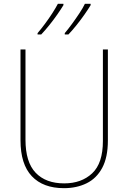

<svg xmlns="http://www.w3.org/2000/svg" viewBox="-20 -972 669 1002"><path d="M543 -239Q543 -151 513.5 -96Q484 -41 432 -15.5Q380 10 314 10Q205 10 146 -52.5Q87 -115 87 -240V-714H113V-243Q113 -126 166 -70.5Q219 -15 315 -15Q405 -15 461 -67.5Q517 -120 517 -236V-714H543ZM453 -945Q441 -925 421.5 -897Q402 -869 379.5 -841Q357 -813 337 -792H318V-799Q335 -819 355.5 -847Q376 -875 394.5 -903Q413 -931 423 -952H453ZM311 -945Q299 -925 279.5 -897Q260 -869 237.5 -841Q215 -813 195 -792H176V-799Q194 -820 214.5 -847.5Q235 -875 253 -903Q271 -931 282 -952H311Z"/></svg>

Font: Noto Sans Myanmar UI SemiCondensed Thin
Style: Regular
Weight: 100
Width: 4
Designer: Monotype Design Team
Foundry: Monotype Imaging Inc.
Version: Version 2.103; ttfautohint (v1.8.4.7-5d5b)